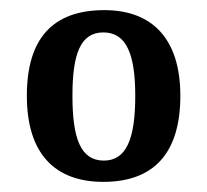

<svg xmlns="http://www.w3.org/2000/svg" viewBox="-20 -739 409 379"><path d="M184 -380C283 -380 336 -436 336 -550C336 -664 279 -719 186 -719C85 -719 33 -664 33 -550C33 -436 88 -380 184 -380ZM185 -422C139 -422 123 -466 123 -550C123 -633 139 -675 184 -675C229 -675 247 -633 247 -550C247 -466 230 -422 185 -422Z"/></svg>

Font: Noto Serif Sinhala Condensed SemiBold
Style: Regular
Weight: 600
Width: 3
Designer: Jelle Bosma - Monotype Design Team
Foundry: Monotype Imaging Inc.
Version: Version 2.007